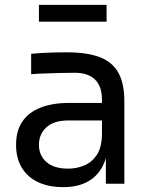

<svg xmlns="http://www.w3.org/2000/svg" viewBox="-20 -755 615 789"><path d="M415 0V-160H399V-345Q399 -400 370.5 -428Q342 -456 287 -456Q256 -456 223 -455Q190 -454 160 -453Q130 -452 108 -450V-534Q130 -536 154.5 -537.5Q179 -539 205 -539.5Q231 -540 255 -540Q337 -540 389 -520.5Q441 -501 466 -457Q491 -413 491 -338V0ZM240 14Q180 14 136.5 -6.5Q93 -27 69.5 -66Q46 -105 46 -160Q46 -217 71.5 -255Q97 -293 146 -312.5Q195 -332 264 -332H409V-260H260Q202 -260 171 -232Q140 -204 140 -160Q140 -116 171 -89Q202 -62 260 -62Q294 -62 325 -74.5Q356 -87 376.5 -116.5Q397 -146 399 -198L425 -160Q420 -103 397.5 -64.5Q375 -26 335.5 -6Q296 14 240 14ZM140 -666V-735H418V-666Z"/></svg>

Font: SVN-Sora Variable
Style: Regular
Weight: 400
Designer: Jonathan Barnbrook, Julián Moncada
Foundry: Barnbrook Fonts
Version: Version 2.000 - Viet hoa boi STYLEno.1 Fonts